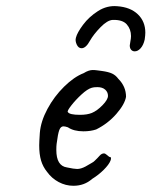

<svg xmlns="http://www.w3.org/2000/svg" viewBox="-20 -610 487 617"><path d="M216 -13Q191 -13 168.5 -25Q146 -37 131 -58Q118 -74 112 -94Q106 -114 106 -143Q106 -153 108 -183Q111 -220 132.5 -260Q154 -300 186 -331.5Q218 -363 249 -375Q265 -385 278 -385Q285 -385 292 -384Q299 -383 307 -382Q329 -379 340.5 -373.5Q352 -368 360 -357Q385 -332 385 -299Q381 -275 354 -244Q327 -213 289 -194Q271 -188 248 -188Q217 -188 198 -201Q189 -204 184 -204Q175 -204 170.5 -192Q166 -180 162 -148Q161 -141 161 -128Q161 -77 195 -72Q218 -67 228 -67Q240 -67 255 -75L274 -86Q280 -89 285 -94Q290 -99 294 -103Q296 -105 300 -109.5Q304 -114 307.5 -115.5Q311 -117 314 -117Q318 -117 323 -112.5Q328 -108 331 -106Q340 -106 335 -93.5Q330 -81 313.5 -64.5Q297 -48 276 -35Q251 -13 216 -13ZM327 -302Q327 -314 318 -322Q309 -330 293 -330Q281 -330 275 -328Q261 -324 242 -306.5Q223 -289 209 -271Q195 -253 198 -250Q203 -241 237 -241Q260 -241 275 -247Q292 -254 309.5 -272Q327 -290 327 -302ZM401 -494Q401 -516 387.5 -531.5Q374 -547 342 -546Q325 -545 303 -522.5Q281 -500 269 -479Q256 -455 242 -455Q232 -455 226.5 -467Q221 -479 224 -489Q228 -505 247 -530.5Q266 -556 295 -574.5Q324 -593 357 -590Q399 -587 423 -564Q447 -541 447 -505Q447 -497 445 -483Q441 -465 432 -455Q423 -445 413 -445Q406 -445 401.5 -450Q397 -455 397 -464L399 -477Q401 -487 401 -494Z"/></svg>

Font: Caveat
Style: Regular
Weight: 400
Designer: Pablo Impallari
Foundry: Pablo Impallari
Version: Version 1.500; ttfautohint (v1.6)